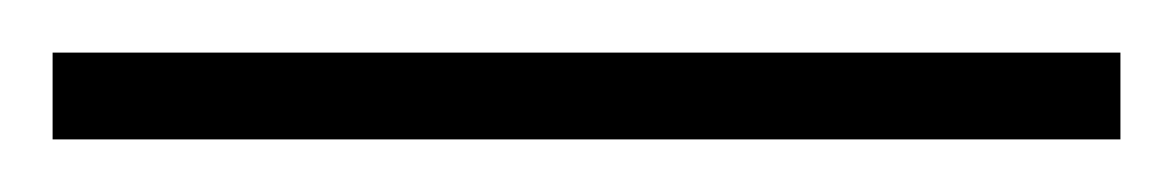

<svg xmlns="http://www.w3.org/2000/svg" viewBox="-22 70 446 73"><path d="M404 123H-2V90H404Z"/></svg>

Font: Noto Sans Khmer UI SemiCondensed ExtraLight
Style: Regular
Weight: 200
Width: 4
Designer: Danh Hong and the Monotype Design Team
Foundry: Monotype Imaging Inc.
Version: Version 2.002; ttfautohint (v1.8.4.7-5d5b)